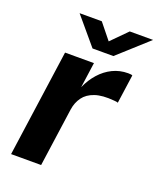

<svg xmlns="http://www.w3.org/2000/svg" viewBox="-133 -790 721 872"><g transform="rotate(20 227.5 -354.0)"><path d="M26.3 0 99 -517H238.6L221.5 -394.6Q239 -434.1 265.5 -463.8Q292 -493.6 326.2 -510.3Q360.4 -527 400.6 -527Q407.5 -527 413.3 -526.3Q419 -525.6 421.5 -523.9L401.9 -384.9Q398.1 -386.8 392.4 -387.4Q386.7 -388 381.9 -388.4Q325.7 -393.5 289.8 -381.3Q253.9 -369.1 235.2 -343.4Q216.4 -317.7 211.3 -283L171.5 0ZM209.8 -577.3 99.8 -707.8H207.1L267.7 -632.6L342.2 -707.8H455L310.6 -577.3Z"/></g></svg>

Font: Public Sans Thin
Style: Italic
Weight: 100
Italic angle: -8°
Designer: The Public Sans project authors (U.S. Web Design System). Libre Franklin designed by Pablo Impallari and Rodrigo Fuenzal
Version: Version 2.000